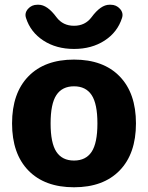

<svg xmlns="http://www.w3.org/2000/svg" viewBox="-20 -782 626 812"><path d="M367.5 -380Q343 -417 293 -417Q243 -417 218.5 -380Q194 -343 194 -260Q194 -177 218.5 -140Q243 -103 293 -103Q343 -103 367.5 -140Q392 -177 392 -260Q392 -343 367.5 -380ZM486 -61Q417 10 293 10Q169 10 100 -61Q31 -132 31 -260Q31 -388 100 -459Q169 -530 293 -530Q417 -530 486 -459Q555 -388 555 -260Q555 -132 486 -61ZM443 -762H448Q472 -762 487.5 -744.5Q503 -727 496 -706Q477 -646 422.5 -610.5Q368 -575 293 -575Q218 -575 163.5 -610.5Q109 -646 90 -706Q83 -727 98.5 -744.5Q114 -762 138 -762H143Q180 -762 219 -709Q246 -673 293 -673Q340 -673 367 -709Q406 -762 443 -762Z"/></svg>

Font: Rounded Mplus 1c ExtraBold
Style: Regular
Weight: 800
Version: Version 1.059.20150529